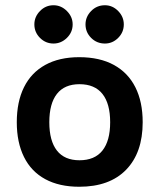

<svg xmlns="http://www.w3.org/2000/svg" viewBox="-20 -692 607 732"><path d="M282 -474Q360 -474 414 -444.5Q468 -415 496 -359.5Q524 -304 524 -226Q524 -110 461 -45Q398 20 282 20Q206 20 152.5 -9Q99 -38 71.5 -93.5Q44 -149 44 -226Q44 -304 71.5 -359.5Q99 -415 152.5 -444.5Q206 -474 282 -474ZM283 -371Q226 -371 197 -334Q168 -297 168 -226Q168 -155 197 -118Q226 -81 283 -81Q341 -81 370.5 -118Q400 -155 400 -226Q400 -297 370.5 -334Q341 -371 283 -371ZM380 -672Q409 -672 430.5 -650Q452 -628 452 -599Q452 -569 430.5 -547.5Q409 -526 380 -526Q349 -526 327.5 -547.5Q306 -569 306 -599Q306 -628 327.5 -650Q349 -672 380 -672ZM184 -672Q213 -672 235 -650Q257 -628 257 -599Q257 -569 235 -547.5Q213 -526 184 -526Q154 -526 132.5 -547.5Q111 -569 111 -599Q111 -628 132.5 -650Q154 -672 184 -672Z"/></svg>

Font: Podkova ExtraBold
Style: Regular
Weight: 800
Designer: Ilya Yudin
Foundry: Cyreal (www.cyreal.org)
Version: Version 2.103